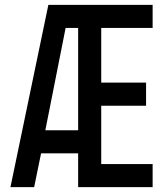

<svg xmlns="http://www.w3.org/2000/svg" viewBox="-20 -770 690 790"><path d="M23 0 179 -750H608V-655H396.5V-430H581V-335H396.5V-95H608V0H301.5V-139H149L120.5 0ZM166.5 -234H301.5V-655H250Z"/></svg>

Font: Mohave Light Medium
Style: Regular
Weight: 500
Version: Version 2.003